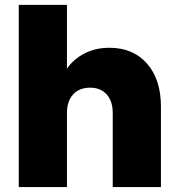

<svg xmlns="http://www.w3.org/2000/svg" viewBox="-20 -760 726 780"><path d="M56.2 0V-740.2H252V-481Q278.3 -519.5 322.8 -542.7Q367.2 -565.9 424.8 -565.9Q521 -565.9 577.4 -501.5Q633.8 -437 633.8 -327.1V0H438V-300.8Q438 -349.1 413.3 -376.5Q388.7 -403.8 346.2 -403.8Q302.2 -403.8 277.1 -376.5Q252 -349.1 252 -300.8V0Z"/></svg>

Font: Poppins ExtraBold
Style: Regular
Weight: 800
Designer: Ninad Kale (Devanagari), Jonny Pinhorn (Latin)
Foundry: Indian Type Foundry
Version: Version 3.200;PS 1.000;hotconv 16.6.54;makeotf.lib2.5.65590